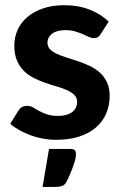

<svg xmlns="http://www.w3.org/2000/svg" viewBox="-20 -544 482 758"><path d="M20.5 0ZM377.5 -409.5Q372 -401 366.2 -397.2Q360.5 -393.5 350.5 -393.5Q340.5 -393.5 330 -398.5Q319.5 -403.5 306.5 -409.2Q293.5 -415 276.8 -420Q260 -425 238 -425Q204.5 -425 186 -411.2Q167.5 -397.5 167.5 -375Q167.5 -359.5 178 -349Q188.5 -338.5 205.8 -330.8Q223 -323 245 -316.2Q267 -309.5 290.2 -301.5Q313.5 -293.5 335.5 -283Q357.5 -272.5 374.8 -256.8Q392 -241 402.5 -218.8Q413 -196.5 413 -165Q413 -127.5 399.2 -95.8Q385.5 -64 359 -41Q332.5 -18 293 -5Q253.5 8 202 8Q175.5 8 149.5 3.2Q123.5 -1.5 100 -10.2Q76.5 -19 56 -30.5Q35.5 -42 20.5 -55.5L52.5 -107Q58 -116 66.2 -121Q74.5 -126 87.5 -126Q100 -126 110.5 -119.8Q121 -113.5 134 -106.2Q147 -99 164.8 -92.8Q182.5 -86.5 209 -86.5Q229 -86.5 243.5 -91Q258 -95.5 267 -103.2Q276 -111 280.2 -120.8Q284.5 -130.5 284.5 -141Q284.5 -158 273.8 -168.8Q263 -179.5 245.8 -187.5Q228.5 -195.5 206 -202Q183.5 -208.5 160.2 -216.5Q137 -224.5 114.8 -235.5Q92.5 -246.5 75.2 -263.2Q58 -280 47.2 -304.5Q36.5 -329 36.5 -364Q36.5 -396 49 -424.8Q61.5 -453.5 86.5 -475.5Q111.5 -497.5 148.8 -510.5Q186 -523.5 235 -523.5Q290 -523.5 335 -505.5Q380 -487.5 409 -458.5ZM258 44Q273 44 276.5 50.8Q280 57.5 280 63.5Q280 68 279 75.8Q278 83.5 274.2 96Q270.5 108.5 263.5 126.8Q256.5 145 244.5 170Q237 185.5 225.8 189.8Q214.5 194 197 194H148L173.5 44Z"/></svg>

Font: Lato Heavy
Style: Regular
Weight: 800
Designer: Lukasz Dziedzic
Foundry: tyPoland Lukasz Dziedzic
Version: Version 2.007; 2014-02-27